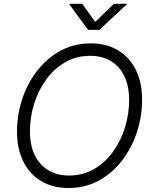

<svg xmlns="http://www.w3.org/2000/svg" viewBox="-20 -962 792 993"><path d="M334 10.3Q252.4 10.3 192.9 -25.4Q133.3 -61 100.6 -126.7Q67.9 -192.4 67.9 -281.2Q67.9 -367.2 94.5 -448.5Q121.1 -529.8 171.4 -595Q221.7 -660.2 292 -699Q362.3 -737.8 449.7 -737.8Q530.8 -737.8 590.3 -701.9Q649.9 -666 682.4 -600.8Q714.8 -535.6 714.8 -446.3Q714.8 -360.4 688.2 -278.8Q661.6 -197.3 611.6 -132.1Q561.5 -66.9 491.5 -28.3Q421.4 10.3 334 10.3ZM336.4 -54.2Q408.7 -54.2 466.3 -87.6Q523.9 -121.1 564.5 -177.5Q605 -233.9 626.5 -303.2Q647.9 -372.6 647.9 -444.3Q647.9 -517.1 622.8 -568.4Q597.7 -619.6 552.5 -646.5Q507.3 -673.3 447.3 -673.3Q374.5 -673.3 316.9 -639.9Q259.3 -606.4 218.5 -550Q177.7 -493.7 156.2 -424.3Q134.8 -355 134.8 -283.2Q134.8 -210.4 159.9 -159.4Q185.1 -108.4 230.7 -81.3Q276.4 -54.2 336.4 -54.2ZM405.3 -942.4 472.2 -848.6 569.3 -942.4H636.2L635.7 -939.5L493.7 -807.6H435.5L338.9 -939.5L339.4 -942.4Z"/></svg>

Font: Inter 18pt Light
Style: Italic
Weight: 300
Italic angle: -9.3988°
Designer: Rasmus Andersson
Foundry: rsms
Version: Version 4.001;git-66647c0bb